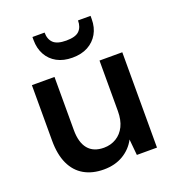

<svg xmlns="http://www.w3.org/2000/svg" viewBox="-133 -832 870 950"><g transform="rotate(-20 301.5 -356.5)"><path d="M253 12Q193 12 149.5 -13Q106 -38 83 -87.5Q60 -137 60 -210V-502H179V-222Q179 -157 207 -123Q235 -89 290 -89Q326 -89 355 -106.5Q384 -124 400 -156.5Q416 -189 416 -236V-502H536V0H430L422 -84Q399 -40 355.5 -14Q312 12 253 12ZM296 -561Q249 -561 215 -579.5Q181 -598 162.5 -631.5Q144 -665 144 -709V-725H208Q208 -690 228 -670.5Q248 -651 296 -651Q345 -651 364.5 -670.5Q384 -690 384 -725H450V-708Q450 -664 431 -631Q412 -598 378 -579.5Q344 -561 296 -561Z"/></g></svg>

Font: DM Sans 16pt SemiBold
Style: Regular
Weight: 600
Version: Version 4.004;gftools[0.9.30]